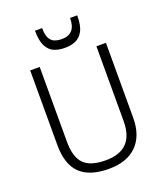

<svg xmlns="http://www.w3.org/2000/svg" viewBox="-163 -1020 975 1136"><g transform="rotate(-20 324.5 -452.0)"><path d="M326 7Q204 7 145 -51Q86 -109 86 -229V-700H146V-229Q146 -132 188 -89.5Q230 -47 326 -47Q503 -47 503 -229V-700H563V-229Q563 -172 547.5 -128.5Q532 -85 501.5 -54.5Q471 -24 427 -8.5Q383 7 326 7ZM321 -755Q289 -755 259.5 -766.5Q230 -778 211.5 -812Q193 -846 193 -911H238Q238 -867 250.5 -845.5Q263 -824 282.5 -817Q302 -810 321 -810H328Q369 -810 391.5 -834.5Q414 -859 414 -911H459Q459 -846 440.5 -812.5Q422 -779 392.5 -767Q363 -755 331 -755Z"/></g></svg>

Font: Pathway Extreme 8pt Thin
Style: Regular
Weight: 100
Designer: Eduardo Rodriguez Tunni
Foundry: Eduardo Rodriguez Tunni
Version: Version 1.000